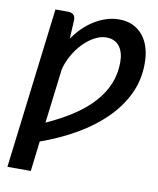

<svg xmlns="http://www.w3.org/2000/svg" viewBox="-96 -804 860 1047"><g transform="rotate(10 334.0 -281.0)"><path d="M657 -515C657.3 -546 653.8 -574.7 646.2 -601C638.8 -627.3 627.5 -650 612.5 -669C597.5 -688 578.8 -702.9 556.5 -713.8C534.2 -724.6 508.3 -730 479 -730C455.3 -730 432.1 -726.4 409.2 -719.2C386.4 -712.1 364.4 -702 343.2 -689C322.1 -676 302 -660.2 283 -641.8C264 -623.2 246.7 -602.5 231 -579.5L236.5 -683C236.8 -697 233.3 -707.2 226 -713.5C218.7 -719.8 208.5 -723 195.5 -723H126.5L17.5 167.5H147L167 1C238 -24.3 303.5 -54.4 363.5 -89.2C423.5 -124.1 475.2 -163.2 518.8 -206.5C562.2 -249.8 596.2 -297.2 620.5 -348.8C644.8 -400.2 657 -455.7 657 -515ZM524.5 -501C524.5 -457.3 516.7 -416.8 501 -379.5C485.3 -342.2 462.8 -307.2 433.2 -274.8C403.8 -242.2 367.7 -212.1 325 -184.2C282.3 -156.4 234 -130.3 180 -106L217 -407.5C223.7 -434.5 234.2 -460.8 248.8 -486.5C263.2 -512.2 280.2 -535 299.5 -555C318.8 -575 339.5 -591 361.5 -603C383.5 -615 405.3 -621 427 -621C443.7 -621 458.1 -618.1 470.2 -612.2C482.4 -606.4 492.5 -598.2 500.5 -587.5C508.5 -576.8 514.5 -564.2 518.5 -549.5C522.5 -534.8 524.5 -518.7 524.5 -501Z"/></g></svg>

Font: Lato
Style: Bold Italic
Weight: 700
Italic angle: -7°
Designer: Lukasz Dziedzic
Foundry: tyPoland Lukasz Dziedzic
Version: Version 2.007; 2014-02-27